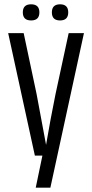

<svg xmlns="http://www.w3.org/2000/svg" viewBox="-20 -723 428 892"><path d="M299 -569H370L214 149H146L177 0H142L18 -569H90L150 -286L194 -50Q214 -168 238 -286ZM297 -665.5Q297 -628 259 -628Q221 -628 221 -665.5Q221 -703 259 -703Q297 -703 297 -665.5ZM124.5 -628Q86 -628 86 -665.5Q86 -703 124.5 -703Q163 -703 163 -665.5Q163 -628 124.5 -628Z"/></svg>

Font: Khand
Style: Regular
Weight: 400
Designer: Devanagari: Sanchit Sawaria, Jyotish Sonowal; Latin: Satya Rajpurohit
Foundry: Indian Type Foundry
Version: Version 1.100;PS 1.0;hotconv 1.0.78;makeotf.lib2.5.61930; tt